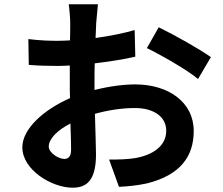

<svg xmlns="http://www.w3.org/2000/svg" viewBox="-20 -829 1040 894"><path d="M279 -89C253 -89 207 -117 207 -147C207 -182 247 -223 308 -254C310 -202 311 -157 311 -132C311 -98 297 -89 279 -89ZM420 -445C420 -474 420 -504 421 -534C486 -542 554 -552 610 -565L607 -689C555 -674 490 -661 425 -652C426 -677 427 -701 428 -723C430 -748 434 -791 436 -809H300C303 -791 307 -743 307 -722C307 -705 307 -676 306 -641C286 -640 267 -639 249 -639C213 -639 170 -640 112 -647L114 -527C157 -523 207 -522 252 -522C268 -522 286 -523 305 -524V-441C305 -418 305 -395 306 -372C185 -319 84 -230 84 -143C84 -38 221 45 318 45C382 45 427 13 427 -110C427 -144 424 -220 422 -299C483 -316 547 -326 608 -326C694 -326 754 -287 754 -220C754 -148 690 -107 610 -93C575 -87 533 -86 488 -86L534 41C573 39 618 35 664 25C821 -14 882 -102 882 -219C882 -355 762 -436 610 -436C555 -436 487 -427 420 -410ZM664 -605C726 -575 855 -502 902 -461L962 -563C910 -600 795 -665 719 -702Z"/></svg>

Font: Noto Sans Mono CJK JP Bold
Style: Regular
Weight: 700
Designer: Ryoko NISHIZUKA (kana & ideographs); Paul D. Hunt (Latin, Greek & Cyrillic); Wenlong ZHANG (bopomofo); Sandoll Communica
Foundry: Adobe Systems Incorporated
Version: Version 1.004;PS 1.004;hotconv 1.0.82;makeotf.lib2.5.63406